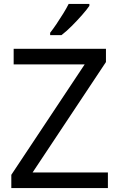

<svg xmlns="http://www.w3.org/2000/svg" viewBox="-20 -964 612 984"><path d="M533 0H38V-68L414 -634H50V-714H523V-646L147 -80H533ZM438 -934Q426 -916 401 -887.5Q376 -859 347.5 -830.5Q319 -802 295 -784H237V-796Q252 -815 269.5 -841Q287 -867 304 -894.5Q321 -922 332 -944H438Z"/></svg>

Font: Noto Sans Khudawadi
Style: Regular
Weight: 400
Designer: Monotype Design Team
Foundry: Monotype Imaging Inc.
Version: Version 2.003; ttfautohint (v1.8.4.7-5d5b)